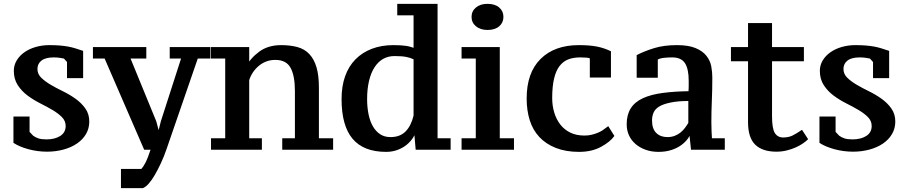

<svg xmlns="http://www.w3.org/2000/svg" viewBox="-20 -775 4724 1000"><path d="M322 -119Q322 -145 303 -164.5Q284 -184 254.5 -201.5Q225 -219 190 -236.5Q155 -254 124 -277Q93 -300 72.5 -331.5Q52 -363 52 -406Q52 -435 66.5 -459.5Q81 -484 106 -502Q131 -520 165 -530Q199 -540 237 -540Q268 -540 291.5 -538Q315 -536 334.5 -532.5Q354 -529 371.5 -523.5Q389 -518 413 -510V-368H329V-452L313 -470Q304 -472 290 -474Q276 -476 260 -476Q217 -476 196 -459.5Q175 -443 175 -416Q175 -390 194 -371Q213 -352 242.5 -334.5Q272 -317 307 -300Q342 -283 373 -261Q404 -239 424.5 -210Q445 -181 445 -142Q445 -106 428 -77Q411 -48 381 -27.5Q351 -7 310.5 4Q270 15 225 15Q175 15 127.5 2Q80 -11 50 -31V-168H134V-88L153 -68Q164 -60 179.5 -54.5Q195 -49 222 -49Q266 -49 294 -67Q322 -85 322 -119Z M525 -470H464V-530H742V-470H660L794 -143L813 -72H800L818 -144L923 -470H864V-530H1076V-470H1010L848 0Q834 41 817.5 76Q801 111 785.5 137.5Q770 164 754.5 181.5Q739 199 724 205H610V105H716Q720 101 725.5 93Q731 85 737 73.5Q743 62 750 44.5Q757 27 764 5H731Z M1715 5H1450V-55H1516V-301Q1516 -380 1493.5 -421.5Q1471 -463 1414 -463Q1389 -463 1367.5 -455Q1346 -447 1328.5 -432.5Q1311 -418 1298 -399Q1285 -380 1278 -358V-55H1344V5H1079V-55H1153V-470H1079V-530H1278V-426H1261Q1283 -471 1329.5 -505.5Q1376 -540 1444 -540Q1491 -540 1528.5 -530Q1566 -520 1591 -493.5Q1616 -467 1628.5 -424.5Q1641 -382 1641 -317V-55H1715Z M2151 -99Q2146 -81 2132 -59Q2118 -37 2097.5 -20.5Q2077 -4 2050 6Q2023 16 1991 16Q1874 16 1816.5 -52Q1759 -120 1759 -259Q1759 -326 1777.5 -378Q1796 -430 1831.5 -466Q1867 -502 1917 -521Q1967 -540 2029 -540Q2050 -540 2066 -539Q2082 -538 2095.5 -536Q2109 -534 2121.5 -530Q2134 -526 2134 -526V-695H2049V-755H2259V-55H2327V5H2145L2136 -99ZM2014 -61Q2063 -61 2092 -90Q2121 -119 2134 -173V-466Q2119 -474 2096 -478.5Q2073 -483 2035 -483Q2002 -483 1976 -468.5Q1950 -454 1931 -425Q1912 -396 1902 -353.5Q1892 -311 1892 -259Q1892 -217 1899.5 -180Q1907 -143 1922.5 -116.5Q1938 -90 1960.5 -75.5Q1983 -61 2014 -61Z M2657 5H2384V-55H2458V-470H2384V-530H2583V-55H2657ZM2436 -687Q2436 -717 2459 -736Q2482 -755 2519 -755Q2558 -755 2580 -736Q2602 -717 2602 -687Q2602 -657 2580 -638Q2558 -619 2519 -619Q2482 -619 2459 -638Q2436 -657 2436 -687Z M3180 -67Q3158 -36 3110 -10Q3062 16 2996 16Q2927 16 2875 -4.5Q2823 -25 2789 -61.5Q2755 -98 2739 -149Q2723 -200 2723 -262Q2723 -396 2795.5 -468Q2868 -540 2995 -540Q3051 -540 3089 -532.5Q3127 -525 3162 -508V-371H3052V-471Q3043 -476 3002 -476Q2967 -476 2940.5 -466Q2914 -456 2895 -432Q2876 -408 2866 -366.5Q2856 -325 2856 -264Q2856 -224 2867 -188Q2878 -152 2899 -125.5Q2920 -99 2951 -84Q2982 -69 3024 -69Q3046 -69 3063 -73.5Q3080 -78 3093.5 -83.5Q3107 -89 3117 -95.5Q3127 -102 3148 -118Z M3685 -139Q3685 -116 3686 -92.5Q3687 -69 3688 -55H3755V5H3579L3569 -90H3582Q3578 -75 3564 -55Q3550 -35 3528 -19Q3506 -3 3476 6.5Q3446 16 3410 16Q3373 16 3342.5 5Q3312 -6 3290 -25Q3268 -44 3256 -70Q3244 -96 3244 -128Q3244 -177 3265 -210.5Q3286 -244 3328.5 -263.5Q3371 -283 3432.5 -291Q3494 -299 3566 -300Q3567 -311 3567 -325.5Q3567 -340 3567 -354Q3567 -416 3547.5 -446Q3528 -476 3481 -476Q3462 -476 3440.5 -474Q3419 -472 3406 -465V-370H3296V-488Q3337 -509 3387.5 -524.5Q3438 -540 3506 -540Q3566 -540 3603 -524.5Q3640 -509 3659.5 -484Q3679 -459 3684.5 -429.5Q3690 -400 3690 -371Q3690 -308 3687.5 -250.5Q3685 -193 3685 -139ZM3456 -61Q3477 -61 3494 -67.5Q3511 -74 3524.5 -85Q3538 -96 3548 -109.5Q3558 -123 3565 -135V-249Q3512 -249 3473 -241Q3434 -233 3413 -220Q3392 -207 3384 -188.5Q3376 -170 3376 -148Q3376 -104 3398 -82.5Q3420 -61 3456 -61Z M3787 -530H3876V-655H4001V-530H4167V-456H4001V-169Q4001 -106 4015.5 -82.5Q4030 -59 4059 -59Q4087 -59 4107.5 -69Q4128 -79 4157 -99L4189 -50Q4178 -39 4162 -28Q4146 -17 4125 -7.5Q4104 2 4078 8.5Q4052 15 4024 15Q3951 15 3913.5 -21.5Q3876 -58 3876 -139V-456H3787Z M4520 -119Q4520 -145 4501 -164.5Q4482 -184 4452.5 -201.5Q4423 -219 4388 -236.5Q4353 -254 4322 -277Q4291 -300 4270.5 -331.5Q4250 -363 4250 -406Q4250 -435 4264.5 -459.5Q4279 -484 4304 -502Q4329 -520 4363 -530Q4397 -540 4435 -540Q4466 -540 4489.5 -538Q4513 -536 4532.5 -532.5Q4552 -529 4569.5 -523.5Q4587 -518 4611 -510V-368H4527V-452L4511 -470Q4502 -472 4488 -474Q4474 -476 4458 -476Q4415 -476 4394 -459.5Q4373 -443 4373 -416Q4373 -390 4392 -371Q4411 -352 4440.5 -334.5Q4470 -317 4505 -300Q4540 -283 4571 -261Q4602 -239 4622.5 -210Q4643 -181 4643 -142Q4643 -106 4626 -77Q4609 -48 4579 -27.5Q4549 -7 4508.5 4Q4468 15 4423 15Q4373 15 4325.5 2Q4278 -11 4248 -31V-168H4332V-88L4351 -68Q4362 -60 4377.5 -54.5Q4393 -49 4420 -49Q4464 -49 4492 -67Q4520 -85 4520 -119Z"/></svg>

Font: PT Serif Caption
Style: Semibold
Weight: 600
Designer: A.Korolkova, O.Umpeleva, V.Yefimov
Foundry: ParaType Ltd
Version: Version 1.00;May 2, 2020;FontCreator 12.0.0.2544 64-bit